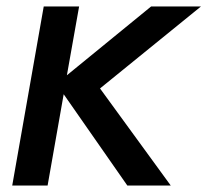

<svg xmlns="http://www.w3.org/2000/svg" viewBox="-20 -577 645 597"><path d="M128 0H18L116 -557H226L188 -343L450 -557H605L291 -302L511 0H376L178 -284Z"/></svg>

Font: Open Sauce One Medium Italic
Style: Regular
Weight: 500
Italic angle: -10°
Designer: Alfredo Marco Pradil
Foundry: Creative Sauce Fz LLC
Version: Version 1.477